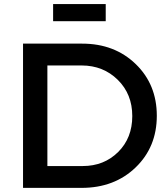

<svg xmlns="http://www.w3.org/2000/svg" viewBox="-20 -912 815 932"><path d="M237.8 -809.1V-892.1H493.2V-809.1ZM210 -106H381.8Q484.9 -106 553.7 -174.3Q622.1 -242.2 622.1 -348.6Q622.1 -455.1 551.8 -524.4Q481.4 -593.8 377 -594.2H210ZM91.8 0V-700.2H378.9Q536.1 -700.2 638.7 -601.1Q741.2 -502 741.2 -350.1Q741.2 -198.2 638.2 -99.1Q535.2 0 376 0Z"/></svg>

Font: TruenoRg
Style: Book
Weight: 400
Designer: Julieta Ulanovsky
Foundry: Julieta Ulanovsky
Version: Version 3.001b